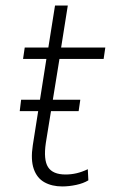

<svg xmlns="http://www.w3.org/2000/svg" viewBox="-20 -663 405 691"><path d="M204 8Q167 8 140 -7Q113 -22 101.5 -55Q90 -88 98 -140L147 -451H63L69 -492H154L178 -643H224L200 -492H359L353 -451H194L145 -149Q136 -88 153 -61.5Q170 -35 216 -35Q236 -35 255.5 -39.5Q275 -44 296 -54L298 -14Q280 -3 254 2.5Q228 8 204 8ZM51 -263 56 -304H269L263 -263Z"/></svg>

Font: Nunito Sans 7pt Condensed ExtraLight
Style: Italic
Weight: 250
Width: 3
Italic angle: -9°
Designer: Vernon Adams
Foundry: Vernon Adams
Version: Version 3.101;gftools[0.9.27]